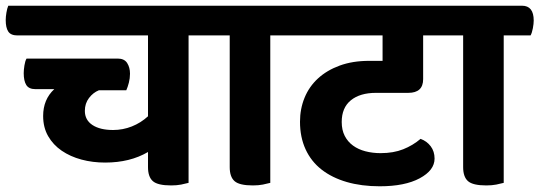

<svg xmlns="http://www.w3.org/2000/svg" viewBox="-57 -638 1888 672"><path d="M603 -514V2Q592 5 577 8Q562 11 542 11Q495 11 478 -4Q461 -19 461 -53V-106Q398 -69 311 -69Q267 -69 228 -79.5Q189 -90 159 -110.5Q129 -131 111.5 -161.5Q94 -192 94 -232Q94 -290 133 -326H67Q44 -326 35 -340.5Q26 -355 26 -382Q26 -393 28.5 -409Q31 -425 36 -433H355Q378 -433 388 -417.5Q398 -402 398 -380Q398 -364 394 -348.5Q390 -333 385 -322H289Q269 -314 254.5 -295Q240 -276 240 -250Q240 -218 266.5 -200.5Q293 -183 339 -183Q373 -183 404.5 -195.5Q436 -208 461 -231V-514H4Q-19 -514 -28 -527.5Q-37 -541 -37 -568Q-37 -579 -34.5 -594Q-32 -609 -28 -618H666Q707 -618 707 -566Q707 -555 704.5 -539Q702 -523 697 -514Z M889 -514V2Q878 5 863 8Q848 11 828 11Q781 11 764 -4Q747 -19 747 -53V-514H682Q659 -514 650 -527.5Q641 -541 641 -568Q641 -579 643.5 -594Q646 -609 650 -618H953Q994 -618 994 -566Q994 -555 991 -539Q988 -523 983 -514Z M1424 -514V-361Q1424 -313 1372 -313H1259Q1203 -313 1171 -287Q1139 -261 1139 -211Q1139 -183 1149.5 -162.5Q1160 -142 1178.5 -128.5Q1197 -115 1222 -108.5Q1247 -102 1275 -102Q1320 -102 1354 -115.5Q1388 -129 1415 -152Q1437 -144 1450.5 -126Q1464 -108 1464 -83Q1464 -42 1412 -14Q1360 14 1272 14Q1208 14 1156.5 -1Q1105 -16 1068.5 -44.5Q1032 -73 1012.5 -115.5Q993 -158 993 -212Q993 -257 1009 -296Q1025 -335 1056 -363.5Q1087 -392 1132 -408.5Q1177 -425 1235 -425H1282V-514H964Q941 -514 932 -527.5Q923 -541 923 -568Q923 -579 925.5 -594Q928 -609 932 -618H1491Q1532 -618 1532 -566Q1532 -555 1529 -539Q1526 -523 1522 -514Z M1706 -514V2Q1695 5 1680 8Q1665 11 1645 11Q1598 11 1581 -4Q1564 -19 1564 -53V-514H1499Q1476 -514 1467 -527.5Q1458 -541 1458 -568Q1458 -579 1460.5 -594Q1463 -609 1467 -618H1770Q1811 -618 1811 -566Q1811 -555 1808 -539Q1805 -523 1800 -514Z"/></svg>

Font: Baloo 2
Style: Bold
Weight: 700
Designer: Sarang Kulkarni and Ek Type
Foundry: Ek Type
Version: Version 1.640;hotconv 1.0.111;makeotfexe 2.5.65597; ttfautoh